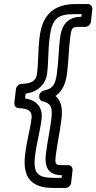

<svg xmlns="http://www.w3.org/2000/svg" viewBox="-20 -753 477 950"><path d="M286 114C286 116 285 125 285 127H250C167 127 142 108 154 14C163 -55 178 -99 186 -167C191 -211 171 -256 104 -266L107 -290C176 -299 208 -346 213 -388C221 -457 217 -501 226 -570C238 -664 267 -683 350 -683H384L383 -670C316 -670 285 -631 277 -565C270 -506 270 -455 262 -393C254 -328 238 -314 197 -305C185 -302 175 -291 174 -280V-276C173 -264 180 -254 190 -252C228 -243 242 -227 234 -163C226 -101 214 -50 207 9C199 75 220 114 286 114ZM292 64C253 64 250 63 257 9C264 -46 276 -97 284 -163C290 -213 285 -252 255 -278C290 -303 306 -342 312 -393C320 -459 320 -510 327 -565C334 -619 337 -620 376 -620H402C413 -620 428 -630 430 -645L437 -708C438 -719 430 -733 415 -733H356C254 -733 190 -688 176 -570C167 -495 171 -451 163 -388C160 -365 150 -339 87 -338C75 -338 61 -327 59 -313L51 -243C50 -231 58 -218 72 -218C134 -217 139 -191 136 -167C128 -105 113 -61 104 14C90 132 142 177 244 177H304C315 177 330 167 332 152L339 89C340 78 333 64 318 64Z"/></svg>

Font: Falling Sky
Style: ExtOuObl
Weight: 400
Designer: Paul D. Hunt
Foundry: Adobe Systems Incorporated
Version: Version 1.02